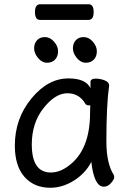

<svg xmlns="http://www.w3.org/2000/svg" viewBox="-20 -862 615 906"><path d="M220 -48Q262 -48 303 -79Q405 -153 405 -330L406 -365H397Q388 -365 383 -372Q354 -422 298 -422Q241 -422 185.5 -352Q130 -282 130 -180Q130 -48 220 -48ZM217 24Q141 24 95.5 -27.5Q50 -79 50 -175Q50 -302 128 -397Q206 -492 303 -492Q385 -492 407 -446V-475Q407 -491 432 -491Q452 -491 473.5 -483Q495 -475 495 -458Q482 -368 482 -195Q482 -92 516 -38Q519 -32 519 -25Q519 -16 504 1.5Q489 19 470 19Q424 19 411 -98Q383 -44 329 -10Q275 24 217 24ZM397 -768H169Q145 -768 145 -805Q145 -842 170 -842H398Q422 -842 422 -805Q422 -768 397 -768ZM423 -581Q409 -566 385 -566Q361 -566 342.5 -588.5Q324 -611 324 -634Q324 -657 337.5 -672Q351 -687 375 -687Q399 -687 418 -665.5Q437 -644 437 -620Q437 -596 423 -581ZM240 -581Q226 -566 202 -566Q178 -566 159.5 -588.5Q141 -611 141 -634Q141 -657 154.5 -672Q168 -687 192 -687Q216 -687 235 -665.5Q254 -644 254 -620Q254 -596 240 -581Z"/></svg>

Font: LXGW WenKai Lite
Style: Bold
Weight: 700
Designer: LXGW / Fontworks Inc.
Foundry: LXGW / Fontworks Inc.
Version: Version 1.330;April 28, 2024